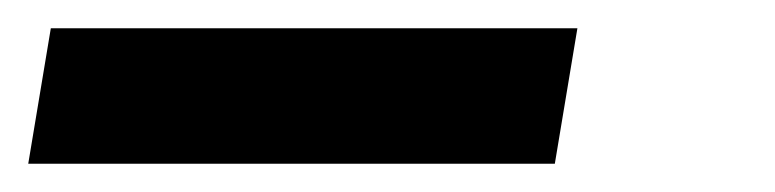

<svg xmlns="http://www.w3.org/2000/svg" viewBox="-29 -20 549 136"><path d="M-9 96 7 0H380L364 96Z"/></svg>

Font: Iosevka Gothic
Style: Bold Italic
Weight: 700
Italic angle: -9°
Monospace: yes
Designer: Belleve Invis
Foundry: Belleve Invis
Version: Version 15.5.1; ttfautohint (v1.8.4)